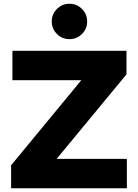

<svg xmlns="http://www.w3.org/2000/svg" viewBox="-20 -1000 734 1020"><path d="M652 -730V-605L281 -156H654V0H39V-122L412 -574H46V-730ZM282.5 -819.5Q255 -847 255 -886Q255 -925 282.5 -952.5Q310 -980 349 -980Q388 -980 415.5 -952.5Q443 -925 443 -886Q443 -847 415.5 -819.5Q388 -792 349 -792Q310 -792 282.5 -819.5Z"/></svg>

Font: Nacelle Heavy
Style: Regular
Weight: 800
Designer: Sora Sagano
Foundry: Sora Sagano
Version: Version 1.000;FEAKit 1.0